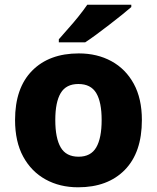

<svg xmlns="http://www.w3.org/2000/svg" viewBox="-20 -879 667 816"><path d="M583 -369Q583 -231 510.5 -157Q438 -83 312 -83Q234 -83 173.5 -116.5Q113 -150 78.5 -213.5Q44 -277 44 -369Q44 -505 116.5 -578.5Q189 -652 315 -652Q393 -652 453.5 -619Q514 -586 548.5 -523Q583 -460 583 -369ZM215 -369Q215 -292 238 -252.5Q261 -213 314 -213Q366 -213 389 -252.5Q412 -292 412 -369Q412 -445 389 -483.5Q366 -522 313 -522Q261 -522 238 -483.5Q215 -445 215 -369ZM538 -849Q522 -835 497 -815Q472 -795 443.5 -773Q415 -751 388.5 -731.5Q362 -712 342 -699H230V-712Q246 -731 269 -756.5Q292 -782 314 -809.5Q336 -837 351 -859H538Z"/></svg>

Font: Noto Sans Telugu UI ExtraBold
Style: Regular
Weight: 800
Designer: Jelle Bosma - Monotype Design Team
Foundry: Monotype Imaging Inc.
Version: Version 2.005; ttfautohint (v1.8.4.7-5d5b)